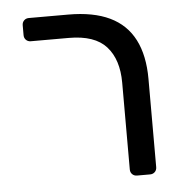

<svg xmlns="http://www.w3.org/2000/svg" viewBox="-46 -615 630 659"><g transform="rotate(-5 269.5 -285.5)"><path d="M400 0Q390 0 383.5 -6.5Q377 -13 377 -23V-322Q377 -402 337 -446.5Q297 -491 208 -491H77Q67 -491 60.5 -497.5Q54 -504 54 -514V-548Q54 -558 60.5 -564.5Q67 -571 77 -571H213Q299 -571 355.5 -544Q412 -517 440 -462.5Q468 -408 468 -327V-23Q468 -13 461.5 -6.5Q455 0 445 0Z"/></g></svg>

Font: Rubik Light
Style: Regular
Weight: 400
Version: Version 2.101